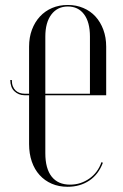

<svg xmlns="http://www.w3.org/2000/svg" viewBox="-20 -726 483 754"><path d="M158 -582.4Q158 -637.8 181.8 -669.1Q205.6 -700.5 246.6 -700.5Q287 -700.5 310.1 -669.8Q333.2 -639.1 333.2 -582.4V-358H76Q66.2 -358 57.1 -361.2Q47.9 -364.4 41.1 -370.9Q34.2 -377.5 30.3 -387.6Q26.4 -397.6 26.4 -411.8H20.4Q20.4 -397.6 24.5 -386.4Q28.6 -375.1 36.4 -367.8Q44.2 -360.4 54.2 -356.2Q64.2 -352 76 -352H397V-542.8Q397 -579.1 385.8 -609.4Q374.6 -639.6 354.9 -661.2Q335.1 -682.8 307.2 -694.6Q279.4 -706.5 246.6 -706.5Q212.2 -706.5 184.5 -694.6Q156.8 -682.8 136.7 -661Q116.6 -639.2 105.4 -609.2Q94.2 -579.1 94.2 -542.8V-160.4Q94.2 -122.5 104.9 -91.5Q115.6 -60.5 135.5 -38.6Q155.4 -16.6 183.1 -4.6Q210.9 7.5 245.6 7.5Q294.5 7.5 330.8 -16.9Q367.1 -41.2 384 -86.9L378.4 -89.2Q371.4 -68.5 359.3 -52.4Q347.2 -36.2 330.9 -24.8Q314.6 -13.4 295.8 -7.1Q276.9 -0.9 254.9 -0.9Q208 -0.9 183 -32.3Q158 -63.8 158 -124.5Z"/></svg>

Font: Moniqa Black
Style: Regular
Weight: 900
Designer: Rajesh Rajput
Foundry: Rajesh Rajput
Version: Version 1.000